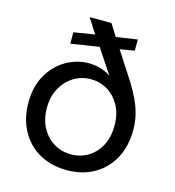

<svg xmlns="http://www.w3.org/2000/svg" viewBox="-110 -824 844 928"><g transform="rotate(15 312.0 -359.5)"><path d="M308 12Q250 12 202 -6.5Q154 -25 119 -60.5Q84 -96 64.5 -145.5Q45 -195 45 -255Q45 -337 78.5 -395Q112 -453 165.5 -484Q219 -515 280 -515Q309 -515 336.5 -507Q364 -499 385 -485L387 -486L308 -605L167 -583V-640L272 -657L224 -731H333L371 -671L477 -687V-631L404 -619L496 -477Q520 -438 536.5 -402Q553 -366 561 -331Q569 -296 569 -260Q569 -174 534.5 -113Q500 -52 441.5 -20Q383 12 308 12ZM308 -67Q355 -67 393 -90Q431 -113 453.5 -155Q476 -197 476 -254Q476 -315 452.5 -356.5Q429 -398 391.5 -420.5Q354 -443 309 -443Q261 -443 222 -418.5Q183 -394 160.5 -352Q138 -310 138 -255Q138 -197 161 -155Q184 -113 222.5 -90Q261 -67 308 -67Z"/></g></svg>

Font: MuseoModerno Thin
Style: Regular
Weight: 400
Version: Version 1.003